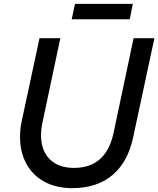

<svg xmlns="http://www.w3.org/2000/svg" viewBox="-20 -963 821 996"><path d="M84 -252Q84 -297 94 -341L185 -765H293L200 -326Q193 -294 193 -260Q193 -182 238 -137Q283 -92 364 -92Q530 -92 569 -273L673 -765H781L671 -252Q644 -123 563.5 -55Q483 13 354 13Q272 13 211 -20Q150 -53 117 -113Q84 -173 84 -252ZM669 -943 653 -863H352L369 -943Z"/></svg>

Font: Application Medium
Style: Italic
Weight: 500
Italic angle: -12°
Designer: Wei Huang
Foundry: Wei Huang
Version: Version 0.012